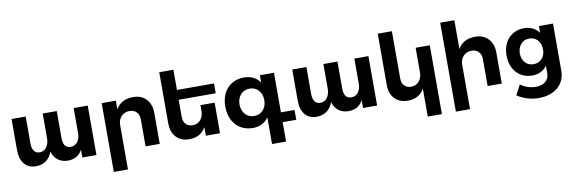

<svg xmlns="http://www.w3.org/2000/svg" viewBox="-62 -1297 6158 2058"><g transform="rotate(-10 3016.5 -267.5)"><path d="M893 -538V0H740V-85Q691 6 582 6Q519 6 475 -27.5Q431 -61 413 -122Q390 -58 344.5 -26Q299 6 234 6Q153 6 108.5 -49Q64 -104 64 -200V-538H218V-244Q218 -192 239 -163Q260 -134 300 -134Q348 -135 375.5 -173.5Q403 -212 403 -272V-538H556V-244Q556 -134 638 -134Q682 -135 708.5 -166.5Q735 -198 740 -250V-538Z M1582 -338V0H1428V-293Q1428 -344 1399.5 -373.5Q1371 -403 1322 -403Q1270 -402 1237 -369.5Q1204 -337 1199 -285V211H1045V-538H1199V-444Q1255 -542 1384 -544Q1475 -544 1528.5 -488Q1582 -432 1582 -338Z M1864 -430V-244Q1864 -193 1891.5 -164Q1919 -135 1966 -135Q2020 -136 2052 -174Q2084 -212 2084 -272V-333H2238V0H2084V-94Q2029 6 1904 6Q1815 6 1762.5 -49.5Q1710 -105 1710 -200V-757H1864V-537H2267V-430Z M3068 0H2920V211H2767V-79Q2738 -37 2695 -15.5Q2652 6 2597 6Q2521 6 2463.5 -28.5Q2406 -63 2374.5 -126Q2343 -189 2343 -271Q2343 -352 2374 -414Q2405 -476 2462 -510Q2519 -544 2593 -544Q2707 -544 2767 -459V-538H2920V-107H3068ZM2767 -267Q2767 -333 2729.5 -374.5Q2692 -416 2633 -416Q2573 -416 2535.5 -374.5Q2498 -333 2497 -267Q2498 -201 2535.5 -159.5Q2573 -118 2633 -118Q2692 -118 2729.5 -159.5Q2767 -201 2767 -267Z M3948 -538V0H3795V-85Q3746 6 3637 6Q3574 6 3530 -27.5Q3486 -61 3468 -122Q3445 -58 3399.5 -26Q3354 6 3289 6Q3208 6 3163.5 -49Q3119 -104 3119 -200V-538H3273V-244Q3273 -192 3294 -163Q3315 -134 3355 -134Q3403 -135 3430.5 -173.5Q3458 -212 3458 -272V-538H3611V-244Q3611 -134 3693 -134Q3737 -135 3763.5 -166.5Q3790 -198 3795 -250V-538Z M4616 -538V211H4462V-94Q4407 6 4282 6Q4193 6 4140.5 -49.5Q4088 -105 4088 -200V-757H4242V-244Q4242 -193 4269.5 -164Q4297 -135 4344 -135Q4398 -136 4430 -174Q4462 -212 4462 -272V-538Z M5305 -338V0H5151V-293Q5151 -344 5122.5 -373.5Q5094 -403 5045 -403Q4993 -402 4960 -369.5Q4927 -337 4922 -285V211H4768V-757H4922V-444Q4978 -542 5107 -544Q5198 -544 5251.5 -488Q5305 -432 5305 -338Z M5957 -538V-27Q5957 49 5921.5 105Q5886 161 5821 191.5Q5756 222 5670 222Q5605 222 5545 203Q5485 184 5436 152L5493 43Q5570 98 5660 98Q5726 98 5765 65Q5804 32 5804 -23V-106Q5777 -68 5736 -48Q5695 -28 5642 -28Q5573 -28 5519.5 -60.5Q5466 -93 5436.5 -152Q5407 -211 5407 -288Q5407 -364 5436.5 -421.5Q5466 -479 5519.5 -511Q5573 -543 5642 -543Q5694 -543 5735 -522.5Q5776 -502 5804 -465V-538ZM5804 -284Q5804 -346 5769 -385Q5734 -424 5678 -424Q5622 -424 5587 -385Q5552 -346 5551 -284Q5552 -222 5586.5 -183.5Q5621 -145 5678 -145Q5734 -145 5769 -183.5Q5804 -222 5804 -284Z"/></g></svg>

Font: Montserrat arm2 SemiBold
Style: Regular
Weight: 600
Designer: Julieta Ulanovsky
Foundry: Julieta Ulanovsky
Version: Version 6.000